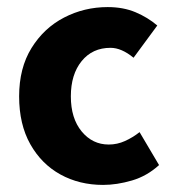

<svg xmlns="http://www.w3.org/2000/svg" viewBox="-20 -511 491 542"><path d="M271 11Q204 11 150.5 -18.5Q97 -48 65.5 -104Q34 -160 34 -239Q34 -319 69 -375.5Q104 -432 161 -461.5Q218 -491 284 -491Q328 -491 362.5 -476.5Q397 -462 424 -439L357 -348Q323 -376 292 -376Q241 -376 210.5 -338.5Q180 -301 180 -239Q180 -177 210.5 -140Q241 -103 287 -103Q311 -103 333 -113Q355 -123 374 -138L429 -45Q395 -14 352.5 -1.5Q310 11 271 11Z"/></svg>

Font: Narnoor ExtraBold
Style: Regular
Weight: 800
Designer: S. Sridhar Murthy
Foundry: SIL International
Version: Version 3.000